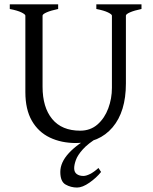

<svg xmlns="http://www.w3.org/2000/svg" viewBox="-20 -635 694 872"><path d="M325.2 14.6Q258.3 14.6 206.3 -10.3Q154.3 -35.2 124.8 -86.4Q95.2 -137.7 95.2 -216.8V-564Q95.2 -569.8 77.4 -578.6Q59.6 -587.4 24.4 -594.2V-615.2H244.1V-594.2Q211.4 -587.4 192.4 -579.1Q173.3 -570.8 173.3 -564V-241.2Q173.3 -147.5 217 -94.5Q260.7 -41.5 344.2 -41.5Q390.6 -41.5 422.9 -69.8Q455.1 -98.1 471.7 -142.8Q488.3 -187.5 488.3 -235.8V-564Q488.3 -569.8 470.5 -578.6Q452.6 -587.4 417.5 -594.2V-615.2H622.6V-594.2Q589.8 -587.4 570.8 -579.1Q551.8 -570.8 551.8 -564V-255.9Q551.8 -127.9 491.2 -56.6Q430.7 14.6 325.2 14.6ZM330.1 216.8Q301.8 216.8 277.8 203.1Q253.9 189.5 253.9 146Q253.9 102.5 292.5 60.5Q331.1 18.6 404.3 -21L426.3 -11.7Q379.4 17.1 356 43.5Q332.5 69.8 324.7 91.6Q316.9 113.3 316.9 128.9Q316.9 147 328.6 155.5Q340.3 164.1 358.9 164.1Q371.1 164.1 388.9 155.3Q406.7 146.5 427.2 127.9L439 146Q418 172.4 386.2 194.6Q354.5 216.8 330.1 216.8Z"/></svg>

Font: David Libre
Style: Regular
Weight: 400
Designer: Ismar David, J. Victor Gaultney, Annie Olsen and Meir Sadan
Foundry: Monotype Imaging Inc. & SIL International
Version: Version 1.100; ttfautohint (v1.8.4.7-5d5b)